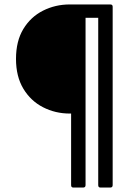

<svg xmlns="http://www.w3.org/2000/svg" viewBox="-20 -754 627 864"><path d="M310 90Q300 90 300 79V-243H294Q229 -243 173.5 -271.5Q118 -300 85 -355Q52 -410 52 -489Q52 -569 85 -623.5Q118 -678 173.5 -706Q229 -734 294 -734H476Q487 -734 487 -724V79Q487 90 476 90H432Q422 90 422 79V-674H365V79Q365 90 354 90Z"/></svg>

Font: LINE Seed Sans
Style: Regular
Weight: 400
Designer: LINE VX Design & Dalton Maag Ltd & Sandoll Inc
Foundry: Dalton Maag Ltd
Version: Version 1.003